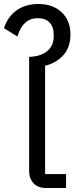

<svg xmlns="http://www.w3.org/2000/svg" viewBox="-26 -942 374 962"><path d="M205 0Q165 0 142.5 -23.5Q120 -47 120 -85V-657Q178 -659 210.5 -686Q243 -713 243 -759V-770Q243 -808 222 -829.5Q201 -851 163 -851Q89 -851 61 -759L-6 -801Q13 -859 57.5 -890.5Q102 -922 166 -922Q239 -922 283 -880.5Q327 -839 327 -770Q327 -703 289.5 -663.5Q252 -624 200 -613V-70H305V0Z"/></svg>

Font: Anuphan
Style: Regular
Weight: 400
Designer: Cadson Demak
Version: Version 3.001;July 28, 2024;FontCreator 15.0.0.2974 64-bit